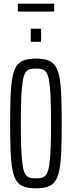

<svg xmlns="http://www.w3.org/2000/svg" viewBox="-20 -1014 391 1042"><path d="M175 8Q137 8 111.5 -0.5Q86 -9 70.5 -31Q55 -53 47.5 -93Q40 -133 37.5 -194.5Q35 -256 35 -344Q35 -432 37.5 -493.5Q40 -555 47.5 -595Q55 -635 70.5 -657Q86 -679 111.5 -687.5Q137 -696 175 -696Q213 -696 238.5 -687.5Q264 -679 279.5 -657Q295 -635 302.5 -595Q310 -555 312.5 -493.5Q315 -432 315 -344Q315 -256 312.5 -194.5Q310 -133 302.5 -93Q295 -53 279.5 -31Q264 -9 238.5 -0.5Q213 8 175 8ZM175 -46Q195 -46 209 -50Q223 -54 232.5 -69Q242 -84 247 -116Q252 -148 254.5 -203.5Q257 -259 257 -344Q257 -429 254.5 -484.5Q252 -540 247 -572Q242 -604 232.5 -619Q223 -634 209 -638Q195 -642 175 -642Q155 -642 141 -638Q127 -634 117.5 -619Q108 -604 103 -572Q98 -540 95.5 -484.5Q93 -429 93 -344Q93 -259 95.5 -203.5Q98 -148 103 -116Q108 -84 117.5 -69Q127 -54 141 -50Q155 -46 175 -46ZM147 -787V-858H203V-787ZM77 -951V-994H274V-951Z"/></svg>

Font: Saira UltraCondensed
Style: Regular
Weight: 400
Width: 1
Designer: Hector Gatti with collaboration of the Omnibus-Type team
Foundry: Omnibus-Type
Version: Version 1.101